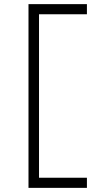

<svg xmlns="http://www.w3.org/2000/svg" viewBox="-20 -720 485 930"><path d="M118 190V-700H401V-651H163L169 -659V153L159 141H401V190Z"/></svg>

Font: Lexend Exa ExtraLight
Style: Regular
Weight: 250
Designer: Bonnie Shaver-Troup, Thomas Jockin
Foundry: Lexend
Version: Version 1.007